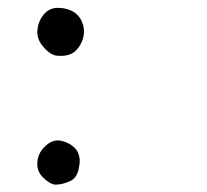

<svg xmlns="http://www.w3.org/2000/svg" viewBox="-20 -373 540 500"><path d="M138.7 -227.5Q162.1 -227.5 175.8 -239.7Q193.4 -256.3 197.8 -280.3Q198.7 -286.1 198.7 -291.5Q198.7 -309.1 188.5 -325.7Q174.8 -346.7 144 -351.6Q137.2 -352.5 130.9 -352.5Q110.8 -352.5 97.7 -339.4Q80.1 -321.3 77.6 -295.9Q77.1 -293 77.1 -290Q77.1 -268.6 93.3 -250.5L98.6 -244.6Q113.8 -229.5 127.9 -228Q133.8 -227.5 138.7 -227.5ZM186 60.5Q187.5 52.7 187.5 49.3Q187.5 45.9 187.5 42.5Q187.5 39.1 186 33.7Q183.6 21 174.8 12.2Q162.1 -0.5 141.6 -5.9Q135.7 -7.3 130.4 -7.3Q112.3 -7.3 96.2 9.3Q77.1 27.8 77.1 54.2Q77.1 74.2 91.8 88.9Q108.9 106 123.5 107.9Q143.1 107.9 163.6 98.1Q182.1 89.4 186 60.5Z"/></svg>

Font: NaikaiFont
Style: Light
Weight: 300
Version: Version 1.89